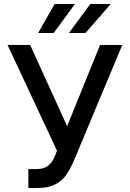

<svg xmlns="http://www.w3.org/2000/svg" viewBox="-20 -932 650 962"><path d="M122.1 -85H164.1Q201.2 -85 222.2 -102.5Q243.2 -120.1 255.9 -151.4L265.6 -176.8L17.6 -707H130.9L316.4 -299.8L481.4 -707H592.8L348.6 -123Q329.6 -80.6 309.8 -53Q290 -25.4 256.1 -7.8Q222.2 9.8 169.9 9.8H122.1ZM432.6 -912.1H535.2L408.2 -766.6H325.2ZM253.9 -912.1H355.5L249 -766.6H170.9Z"/></svg>

Font: Pretendard Std Medium
Style: Regular
Weight: 500
Designer: Base glyphs from Inter by Rasmus Andersson; Hangeul glyphs from Noto Sans CJK(Source Han Sans) by Jang Soo-young and Kan
Foundry: Kil Hyung-jin
Version: Version 1.309